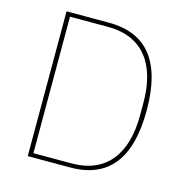

<svg xmlns="http://www.w3.org/2000/svg" viewBox="-104 -796 865 894"><g transform="rotate(15 329.0 -349.0)"><path d="M108 0H312C498 0 588 -118 588 -349C588 -580 498 -698 312 -698H108ZM130 -20V-678H313C486 -678 564 -560 564 -379V-319C564 -138 486 -20 313 -20Z"/></g></svg>

Font: IBM Plex Devanagari Thin
Style: Regular
Weight: 100
Designer: Mike Abbink, Paul van der Laan, Pieter van Rosmalen, Erin McLaughlin
Foundry: Bold Monday
Version: Version 1.0